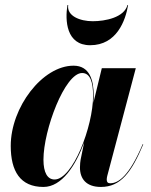

<svg xmlns="http://www.w3.org/2000/svg" viewBox="-20 -730 598 760"><path d="M250 -710H247C237 -649 242 -551 337 -551C442 -551 477 -649 487 -710H484.5C471.5 -661 397.5 -646 347 -646C296.5 -646 243.5 -667 250 -710ZM351 -350C351 -413 335 -470 271 -470C148 -470 22.5 -305.5 22.5 -152.5C22.5 -52.5 60 10 152 10C225 10 279.5 -75 313 -166L299 -97.5C298 -90.5 296.5 -81 296.5 -67C296.5 -22 321.5 10 379.5 10C458 10 500.5 -48.5 547 -158.5L545 -159.5C491 -32.5 448.5 -4.5 416 -4.5C406.5 -4.5 402.5 -10 402.5 -18.5C402.5 -23 403 -28 404.5 -33.5L517.5 -460H383L349.5 -322.5C350.5 -332.5 351 -341.5 351 -350ZM348.5 -351.5C348.5 -228 267.5 -19.5 196 -19.5C168 -19.5 152 -46.5 152 -98C152 -215.5 236.5 -441 305 -441C337.5 -441 348.5 -404 348.5 -351.5Z"/></svg>

Font: Bodoni* 72pt
Style: Bold Italic
Weight: 700
Italic angle: -13°
Version: Version 2.3